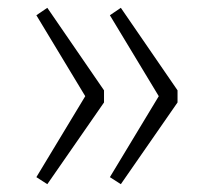

<svg xmlns="http://www.w3.org/2000/svg" viewBox="-20 -534 546 491"><path d="M101 -514 246 -303V-272L101 -63L73 -81L198 -288L73 -495ZM289 -514 434 -303V-272L289 -63L261 -81L386 -288L261 -495Z"/></svg>

Font: Fira Sans Condensed ExtraLight
Style: Regular
Weight: 275
Width: 3
Designer: Carrois Corporate & Edenspiekermann AG
Foundry: Carrois Corporate GbR & Edenspiekermann AG
Version: Version 4.203